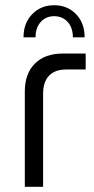

<svg xmlns="http://www.w3.org/2000/svg" viewBox="-20 -715 361 735"><path d="M75 0V-365Q75 -433 113.5 -471.5Q152 -510 220 -510H308V-449H234Q190 -449 167.5 -425Q145 -401 145 -357V0ZM187 -695Q137 -695 103.5 -661Q70 -627 70 -572H116Q116 -609 136 -631Q156 -653 187 -653Q219 -653 239 -631Q259 -609 259 -572H304Q304 -627 271 -661Q238 -695 187 -695Z"/></svg>

Font: MuseoModerno Light
Style: Regular
Weight: 300
Designer: Pablo Cosgaya, Héctor Gatti, Marcela Romero, and the Authors of The MuseoModerno Project.
Foundry: Omnibus-Type Team
Version: Version 1.001